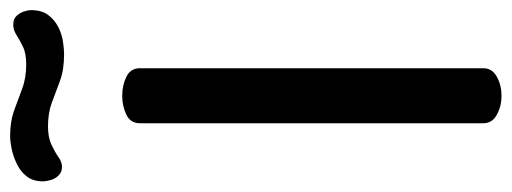

<svg xmlns="http://www.w3.org/2000/svg" viewBox="-374 -658 987 370"><g transform="rotate(-90 119.0 -473.5)"><path d="M119 0Q99 0 82.5 -9Q66 -18 66 -35V-697Q66 -715 82.5 -723Q99 -731 119 -731Q139 -731 155.5 -723Q172 -715 172 -697V-35Q172 -18 155.5 -9Q139 0 119 0ZM199 -843Q169 -843 147.5 -851Q126 -859 106 -866.5Q86 -874 60 -874Q39 -874 25 -867.5Q11 -861 1 -854Q-9 -847 -18 -847Q-28 -847 -34.5 -853.5Q-41 -860 -43.5 -869Q-46 -878 -46 -883Q-46 -903 -36.5 -915Q-27 -927 -12.5 -934Q2 -941 16.5 -944Q31 -947 41 -947Q69 -947 90 -939.5Q111 -932 132 -924Q153 -916 179 -916Q201 -916 214 -922.5Q227 -929 236.5 -935Q246 -941 256 -941Q267 -941 273 -934.5Q279 -928 281.5 -920Q284 -912 284 -907Q284 -886 274.5 -873.5Q265 -861 251 -854Q237 -847 222.5 -845Q208 -843 199 -843Z"/></g></svg>

Font: Dosis SemiBold
Style: Regular
Weight: 600
Designer: EdgarTolentino, PabloImpallari, IginoMarini
Foundry: EdgarTolentino, PabloImpallari, IginoMarini
Version: Version 3.001; ttfautohint (v1.8.2)